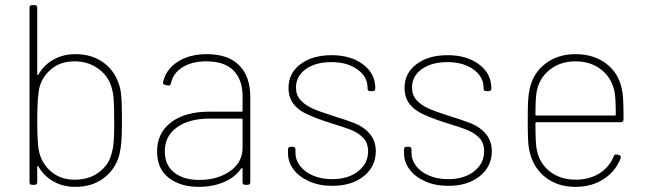

<svg xmlns="http://www.w3.org/2000/svg" viewBox="-20 -720 2524 748"><path d="M130 -71Q125 -76 125 -69V-10Q125 0 115 0H105Q95 0 95 -10V-690Q95 -700 105 -700H115Q125 -700 125 -690V-432Q125 -425 130 -430Q151 -467 188.5 -488Q226 -509 274 -509Q340 -509 385.5 -474.5Q431 -440 447 -380Q452 -360 453.5 -332.5Q455 -305 455 -249Q455 -195 453 -169Q451 -143 445 -117Q430 -61 384.5 -26.5Q339 8 274 8Q226 8 188.5 -13Q151 -34 130 -71ZM143 -98Q161 -62 193.5 -41Q226 -20 271 -20Q324 -20 360 -45Q396 -70 409 -104Q419 -131 422 -158.5Q425 -186 425 -232Q425 -307 422.5 -337.5Q420 -368 409 -396Q393 -433 356 -457Q319 -481 271 -481Q218 -481 183 -453.5Q148 -426 135 -384Q125 -350 125 -250Q125 -192 128 -157Q131 -122 143 -98Z M592 -130Q592 -202 646.5 -243.5Q701 -285 797 -285H921Q925 -285 925 -289V-345Q925 -409 890 -445Q855 -481 784 -481Q728 -481 691 -458Q654 -435 646 -395Q643 -385 634 -387L624 -389Q614 -391 615 -398Q625 -448 671 -478.5Q717 -509 786 -509Q869 -509 912 -465.5Q955 -422 955 -343V-10Q955 0 945 0H935Q925 0 925 -10V-62Q925 -64 923.5 -65Q922 -66 920 -64Q896 -29 852 -10.5Q808 8 755 8Q683 8 637.5 -27Q592 -62 592 -130ZM756 -19Q827 -19 876 -53Q925 -87 925 -145V-254Q925 -258 921 -258H796Q717 -258 669.5 -224Q622 -190 622 -131Q622 -77 658.5 -48Q695 -19 756 -19Z M1102 -123V-138Q1102 -148 1112 -148H1121Q1131 -148 1131 -138V-124Q1131 -97 1149 -73.5Q1167 -50 1199.5 -36Q1232 -22 1274 -22Q1336 -22 1375 -52.5Q1414 -83 1414 -130Q1414 -164 1395 -183Q1377 -201 1354.5 -211Q1332 -221 1267 -241Q1216 -257 1181 -273Q1104 -306 1104 -377Q1104 -435 1150.5 -470Q1197 -505 1272 -505Q1347 -505 1394.5 -469Q1442 -433 1442 -378V-375Q1442 -365 1432 -365H1422Q1412 -365 1412 -375V-378Q1412 -421 1372.5 -449.5Q1333 -478 1271 -478Q1209 -478 1171 -450.5Q1133 -423 1133 -379Q1133 -350 1151 -330Q1168 -311 1195 -298.5Q1222 -286 1273 -270Q1334 -251 1364 -239Q1400 -224 1422 -197Q1444 -170 1444 -131Q1444 -71 1397 -33.5Q1350 4 1275 4Q1224 4 1184.5 -13.5Q1145 -31 1123.5 -60Q1102 -89 1102 -123Z M1554 -123V-138Q1554 -148 1564 -148H1573Q1583 -148 1583 -138V-124Q1583 -97 1601 -73.5Q1619 -50 1651.5 -36Q1684 -22 1726 -22Q1788 -22 1827 -52.5Q1866 -83 1866 -130Q1866 -164 1847 -183Q1829 -201 1806.5 -211Q1784 -221 1719 -241Q1668 -257 1633 -273Q1556 -306 1556 -377Q1556 -435 1602.5 -470Q1649 -505 1724 -505Q1799 -505 1846.5 -469Q1894 -433 1894 -378V-375Q1894 -365 1884 -365H1874Q1864 -365 1864 -375V-378Q1864 -421 1824.5 -449.5Q1785 -478 1723 -478Q1661 -478 1623 -450.5Q1585 -423 1585 -379Q1585 -350 1603 -330Q1620 -311 1647 -298.5Q1674 -286 1725 -270Q1786 -251 1816 -239Q1852 -224 1874 -197Q1896 -170 1896 -131Q1896 -71 1849 -33.5Q1802 4 1727 4Q1676 4 1636.5 -13.5Q1597 -31 1575.5 -60Q1554 -89 1554 -123Z M2045 -122Q2039 -144 2037.5 -170.5Q2036 -197 2036 -252Q2036 -303 2037.5 -329Q2039 -355 2044 -376Q2058 -437 2106 -473Q2154 -509 2222 -509Q2294 -509 2342.5 -471.5Q2391 -434 2403 -371Q2409 -345 2409 -280V-255Q2409 -244 2399 -244H2070Q2066 -244 2066 -240Q2066 -158 2071 -138Q2081 -84 2122 -52Q2163 -20 2223 -20Q2276 -20 2315 -44.5Q2354 -69 2371 -111Q2374 -120 2383 -118L2391 -116Q2401 -113 2398 -104Q2379 -53 2332 -22.5Q2285 8 2222 8Q2155 8 2108 -27Q2061 -62 2045 -122ZM2070 -270H2375Q2379 -270 2379 -274Q2379 -340 2374 -363Q2363 -417 2322 -449Q2281 -481 2222 -481Q2163 -481 2122 -448.5Q2081 -416 2071 -364Q2066 -339 2066 -274Q2066 -270 2070 -270Z"/></svg>

Font: Barlow GEO Thin
Style: Regular
Weight: 100
Designer: Jeremy Tribby
Foundry: Tribby Type
Version: Version 1.408